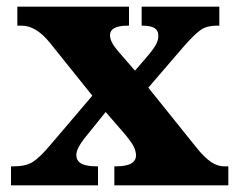

<svg xmlns="http://www.w3.org/2000/svg" viewBox="-20 -556 713 576"><path d="M13 -57H22Q57 -57 78 -70Q99 -83 131 -121L257 -269L131 -426Q89 -479 45 -479H32V-536H367V-479H363Q310 -479 310 -450Q310 -431 333 -404L385 -344L428 -394Q442 -411 448.5 -423.5Q455 -436 455 -448Q455 -465 443 -472Q431 -479 408 -479H405V-536H638V-479H629Q601 -479 582.5 -466.5Q564 -454 529 -414L425 -293L572 -110Q595 -82 614 -69.5Q633 -57 652 -57H665V0H323V-57H328Q388 -57 388 -90Q388 -103 380.5 -117.5Q373 -132 350 -159L297 -220L231 -138Q209 -109 209 -91Q209 -74 223.5 -65.5Q238 -57 270 -57H274V0H13Z"/></svg>

Font: Noto Serif ExtraBold
Style: Regular
Weight: 800
Designer: Monotype Design Team
Foundry: Monotype Imaging Inc.
Version: Version 1.001